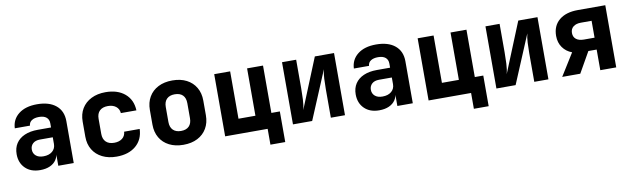

<svg xmlns="http://www.w3.org/2000/svg" viewBox="-43 -1047 5486 1673"><g transform="rotate(-10 2700.0 -210.0)"><path d="M232.5 10Q150 10 101.7 -37.5Q53.4 -85 53.4 -162Q53.4 -217.2 79.4 -256.9Q105.4 -296.6 154.4 -318.1Q203.5 -339.6 271.8 -339.6H389.1V-375.8Q389.1 -410.3 366.5 -429.2Q343.9 -448 301 -448Q260.9 -448 237 -432.4Q213 -416.8 211 -387.1H76.9Q80.2 -465.7 140.3 -512.8Q200.5 -560 302.7 -560Q410.3 -560 470.2 -510.3Q530.1 -460.6 530.1 -371.2V0H393.5V-107.6H370.9L395.9 -124.2Q395.9 -83.4 375.9 -53.1Q355.9 -22.8 319.3 -6.4Q282.8 10 232.5 10ZM280.8 -103.4Q330.7 -103.4 359.9 -128.2Q389.1 -152.9 389.1 -193.5V-252.7H275.8Q235.2 -252.7 212.8 -232.1Q190.4 -211.5 190.4 -178.6Q190.4 -145.3 214.1 -124.4Q237.8 -103.4 280.8 -103.4Z M908.8 10Q836.9 10 782.7 -17.1Q728.6 -44.2 698.9 -93.4Q669.3 -142.6 669.3 -208.5V-341.5Q669.3 -408.4 698.9 -457.1Q728.6 -505.8 782.7 -532.9Q836.9 -560 908.8 -560Q1015.7 -560 1079.8 -505.6Q1143.8 -451.2 1147.6 -357.3H1010.1Q1007.1 -395 979.6 -416.3Q952.1 -437.5 908.8 -437.5Q861.7 -437.5 836 -412.9Q810.3 -388.4 810.3 -341.7V-208.5Q810.3 -162.6 836 -137.6Q861.7 -112.5 908.8 -112.5Q952.1 -112.5 979.6 -133.4Q1007.1 -154.3 1010.1 -192.7H1147.6Q1143.8 -98.8 1079.8 -44.4Q1015.7 10 908.8 10Z M1500 9.7Q1428.1 9.7 1374.9 -17.6Q1321.7 -44.8 1292.7 -94.3Q1263.6 -143.8 1263.6 -210.3V-339.7Q1263.6 -406.3 1292.7 -455.7Q1321.7 -505.2 1374.9 -532.4Q1428.1 -559.7 1500 -559.7Q1572.9 -559.7 1625.6 -532.4Q1678.3 -505.2 1707.3 -455.7Q1736.4 -406.3 1736.4 -339.7V-210.3Q1736.4 -143.8 1707.3 -94.3Q1678.3 -44.8 1625.5 -17.6Q1572.8 9.7 1500 9.7ZM1500 -112.8Q1546.3 -112.8 1570.8 -137.7Q1595.4 -162.6 1595.4 -208.8V-341.2Q1595.4 -388.2 1570.8 -412.7Q1546.3 -437.2 1500 -437.2Q1454.7 -437.2 1429.7 -412.7Q1404.6 -388.2 1404.6 -341.2V-208.8Q1404.6 -162.6 1429.7 -137.7Q1454.7 -112.8 1500 -112.8Z M2245.8 140V0H1869.9V-550H2010.9V-131H2160.8V-550H2301.8V-131H2376.8V140Z M2469.9 0V-550H2595V-297.3Q2595 -251.8 2592.6 -199.4Q2590.3 -147 2579.7 -107L2760.3 -550H2930.1V0H2805V-252.8Q2805 -298.5 2807.4 -345.4Q2809.7 -392.2 2818.6 -426.3L2639.7 0Z M3232.5 10Q3150 10 3101.7 -37.5Q3053.4 -85 3053.4 -162Q3053.4 -217.2 3079.4 -256.9Q3105.4 -296.6 3154.4 -318.1Q3203.5 -339.6 3271.8 -339.6H3389.1V-375.8Q3389.1 -410.3 3366.5 -429.2Q3343.9 -448 3301 -448Q3260.9 -448 3237 -432.4Q3213 -416.8 3211 -387.1H3076.9Q3080.2 -465.7 3140.3 -512.8Q3200.5 -560 3302.7 -560Q3410.3 -560 3470.2 -510.3Q3530.1 -460.6 3530.1 -371.2V0H3393.5V-107.6H3370.9L3395.9 -124.2Q3395.9 -83.4 3375.9 -53.1Q3355.9 -22.8 3319.3 -6.4Q3282.8 10 3232.5 10ZM3280.8 -103.4Q3330.7 -103.4 3359.9 -128.2Q3389.1 -152.9 3389.1 -193.5V-252.7H3275.8Q3235.2 -252.7 3212.8 -232.1Q3190.4 -211.5 3190.4 -178.6Q3190.4 -145.3 3214.1 -124.4Q3237.8 -103.4 3280.8 -103.4Z M4045.8 140V0H3669.9V-550H3810.9V-131H3960.8V-550H4101.8V-131H4176.8V140Z M4269.9 0V-550H4395V-297.3Q4395 -251.8 4392.6 -199.4Q4390.3 -147 4379.7 -107L4560.3 -550H4730.1V0H4605V-252.8Q4605 -298.5 4607.4 -345.4Q4609.7 -392.2 4618.6 -426.3L4439.7 0Z M4852 0 4974.3 -196.2Q4922.2 -215.3 4891.9 -258.5Q4861.6 -301.7 4861.6 -360.2Q4861.6 -449.5 4921.5 -499.8Q4981.5 -550 5087 -550H5330.1V0H5189.1V-182.5H5115.6L5011.9 0ZM5094.7 -287.7H5189.1V-437H5094.7Q5051.6 -437 5026.8 -417.2Q5002 -397.4 5002 -361.9Q5002 -326.5 5026.4 -307.1Q5050.8 -287.7 5094.7 -287.7Z"/></g></svg>

Font: JetBrains Mono
Style: Regular
Weight: 400
Monospace: yes
Designer: Philipp Nurullin, Konstantin Bulenkov
Foundry: JetBrains
Version: Version 2.305